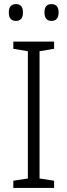

<svg xmlns="http://www.w3.org/2000/svg" viewBox="-20 -917 329 937"><path d="M244 0H45V-35L116 -46V-667L45 -679V-714H244V-679L173 -667V-46L244 -35ZM23 -856Q23 -897 58 -897Q92 -897 92 -856Q92 -815 58 -815Q23 -815 23 -856ZM197 -857Q197 -897 231 -897Q266 -897 266 -857Q266 -815 231 -815Q197 -815 197 -857Z"/></svg>

Font: Noto Sans Tamil SemiCondensed Light
Style: Regular
Weight: 300
Width: 4
Designer: Jelle Bosma - Monotype Design Team
Foundry: Monotype Imaging Inc.
Version: Version 2.004; ttfautohint (v1.8.4.7-5d5b)